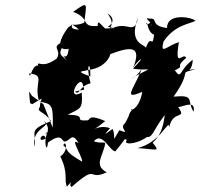

<svg xmlns="http://www.w3.org/2000/svg" viewBox="-20 -619 796 761"><path d="M277 -256C296 -239 293 -278 339 -289C318 -365 340 -383 338 -316C276 -339 303 -334 332 -342C415 -353 422 -421 416 -404C502 -437 542 -436 508 -351C527 -383 567 -408 507 -347C577 -335 597 -363 499 -307C508 -315 510 -303 542 -345C508 -262 465 -221 544 -255C530 -175 483 -179 505 -187C483 -157 502 -176 475 -130C448 -110 506 -83 453 -103C418 -44 442 -76 426 -108C385 -77 397 -88 416 -111C361 -131 320 -76 397 -139C321 -172 341 -138 323 -142C268 -138 332 -164 248 -164C297 -190 309 -184 304 -252C236 -215 300 -332 309 -281L314 -264ZM95 -256C101 -196 96 -214 108 -206C166 -241 138 -229 138 -195C122 -174 155 -180 182 -139C91 -102 123 -100 118 -37C99 -111 193 -120 153 -139C197 -101 138 -67 171 -101C147 -56 170 9 171 -76C108 -34 162 -127 164 -49C227 -99 224 -58 236 -58C260 -60 264 -99 292 -51C253 -78 305 -4 306 22C229 -22 256 -23 231 -43C240 -68 254 -22 219 1C252 68 233 92 245 121C306 55 241 110 264 122C371 27 324 100 403 64C350 35 388 2 397 -50C395 -59 379 -49 352 -59C385 -99 414 -21 437 -19C493 -87 465 -64 484 -65C464 -47 510 -41 563 -76C586 -74 585 -101 633 -163C627 -113 615 -81 585 -53C618 -14 599 -28 525 -32C620 -55 649 -152 651 -115C665 -187 726 -141 683 -199C680 -180 760 -235 747 -176C719 -221 755 -244 668 -236C749 -350 679 -324 756 -345C700 -343 741 -321 744 -382C689 -342 701 -301 673 -340C719 -363 667 -346 718 -390C705 -415 671 -340 689 -452C641 -437 614 -399 628 -454C674 -523 736 -524 755 -537C734 -553 641 -567 642 -508C572 -517 609 -548 574 -545C539 -554 595 -523 576 -517C615 -572 562 -507 560 -526C567 -537 561 -494 591 -481C582 -420 581 -491 558 -429C558 -443 485 -443 528 -552C511 -473 489 -539 423 -506C398 -506 446 -512 406 -566C435 -548 430 -525 407 -513C444 -504 439 -509 397 -506C374 -526 368 -543 367 -516C297 -511 341 -546 270 -572C332 -616 323 -608 314 -529C252 -504 240 -548 293 -502C236 -502 289 -538 250 -510C193 -433 226 -418 252 -426C247 -357 209 -434 249 -372C230 -405 195 -392 245 -459C168 -431 229 -428 205 -387C143 -342 130 -383 130 -359C104 -361 101 -297 95 -328C164 -321 112 -293 135 -217C183 -206 192 -211 189 -113L152 -206L107 -239Z"/></svg>

Font: Hussar Lance
Style: ExBdObl
Weight: 700
Foundry: Cannot Into Space Fonts, PlusOne Fonts
Version: Version 2.270